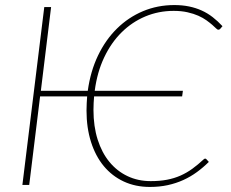

<svg xmlns="http://www.w3.org/2000/svg" viewBox="-20 -731 915 759"><path d="M327 -372Q337.5 -449 367.5 -511.5Q397.5 -574 442.5 -618.2Q487.5 -662.5 545.2 -686.8Q603 -711 669 -711Q700.5 -711 727.2 -705.5Q754 -700 777.2 -689.5Q800.5 -679 820.8 -663.2Q841 -647.5 859.5 -627.5L850.5 -617Q848 -613.5 842.5 -613.5Q839.5 -613.5 834 -619Q828.5 -624.5 819 -632.8Q809.5 -641 796 -650.8Q782.5 -660.5 764 -668.8Q745.5 -677 721.2 -682.5Q697 -688 666.5 -688Q607 -688 554.5 -666Q502 -644 460.8 -603.2Q419.5 -562.5 391.8 -504Q364 -445.5 354.5 -372H703L700 -350H352Q351 -337 350.2 -323.8Q349.5 -310.5 349.5 -296.5Q349.5 -231.5 366 -179.5Q382.5 -127.5 412.5 -91Q442.5 -54.5 484 -34.8Q525.5 -15 576 -15Q611.5 -15 640.2 -20.5Q669 -26 693.8 -37Q718.5 -48 740.5 -64Q762.5 -80 784.5 -100.5Q788 -104 791 -104Q793.5 -104 796 -101.5L805.5 -91Q783.5 -69 758.5 -50.8Q733.5 -32.5 705 -19.5Q676.5 -6.5 643.5 0.8Q610.5 8 572.5 8Q515.5 8 469.2 -13.5Q423 -35 390.2 -74.5Q357.5 -114 339.8 -169.8Q322 -225.5 322 -294Q322 -308.5 322.8 -322.5Q323.5 -336.5 324.5 -350H138.5L95.5 0H68.5L155 -703H182L141.5 -372Z"/></svg>

Font: Lato ExtraLight
Style: Italic
Weight: 275
Italic angle: -7°
Designer: Lukasz Dziedzic with Adam Twardoch and Botio Nikoltchev
Foundry: tyPoland Lukasz Dziedzic
Version: Version 2.015; 2015-08-06; http://www.latofonts.com/